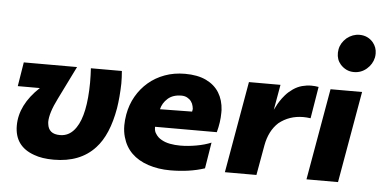

<svg xmlns="http://www.w3.org/2000/svg" viewBox="-48 -755 1707 858"><g transform="rotate(5 805.5 -325.5)"><path d="M219 11Q166 11 130.5 -2.5Q41.5 -33.5 41.5 -126.5Q41.5 -220 129.5 -302.5H30.5L48 -410.5H287L213.5 -261.5Q180 -195 180 -154.5L181 -145.5Q183.5 -124 197.2 -112.5Q211 -101 237.5 -101Q281.5 -101 309 -142.5Q350 -202.5 351 -346.5Q351 -379.5 349 -410.5H488Q490.5 -381.5 490.5 -354.5Q489 -293 481 -243Q460 -121.5 404 -61.5Q337.5 11 219 11Z M741.5 13Q688 13 642.8 -2Q597.5 -17 568.2 -45.8Q539 -74.5 527 -117.5Q520 -141.5 520 -169.5Q520 -192.5 524.5 -218.5Q532.5 -263.5 553.8 -300.5Q575 -337.5 606.8 -364.8Q638.5 -392 680 -407.2Q721.5 -422.5 770.5 -422.5Q827.5 -422.5 865.8 -404Q904 -385.5 924.2 -352.8Q944.5 -320 947 -275V-262.5Q947 -221.5 934.5 -175H657.5V-171Q657.5 -154 666.5 -142.5Q675.5 -128 692 -119Q708 -109.5 730.2 -105.2Q752.5 -101 776.5 -101Q811.5 -101 849 -107.8Q886.5 -114.5 915 -126.5L896 -9.5Q828 13 741.5 13ZM672.5 -255 816.5 -257 818.5 -269 816.5 -281Q814 -293 807 -302.5Q800 -312 788.8 -318Q777.5 -324 763 -324Q724.5 -324 701.8 -303.5Q679 -283 672.5 -255Z M1127.5 0H986L1058 -410.5H1199.5L1179.5 -297L1186.5 -310.5Q1191.5 -321.5 1200.8 -336Q1210 -350.5 1223.5 -366Q1237 -381.5 1256.2 -394.8Q1275.5 -408 1296.2 -413.5Q1317 -419 1337 -419Q1354 -419 1370 -416L1346.5 -273.5Q1329 -276 1314 -276Q1251 -276 1204.5 -238.5Q1163.5 -201 1151.5 -134.5Q1139.5 -68 1127.5 0Z M1521.5 -496Q1502.5 -496 1487.2 -503.5Q1472 -511 1460.5 -524Q1442 -545 1442.5 -576L1444 -590.5Q1449 -620 1475 -643Q1501.5 -664 1532 -664Q1569.5 -664 1593.5 -636Q1611 -614.5 1611 -587Q1611 -578 1609.5 -569.5Q1603 -538.5 1578.2 -517.2Q1553.5 -496 1521.5 -496ZM1493.5 0H1352L1424 -410.5H1565.5Z"/></g></svg>

Font: Lucymar Sans
Style: Bold Italic
Weight: 700
Italic angle: -10°
Foundry: The League of Moveable Type (original font) / Main changes by Cristiano Sobral with portions from Mirco Monsees
Version: Version 2.00;August 30, 2020;FontCreator 13.0.0.2681 64-bit